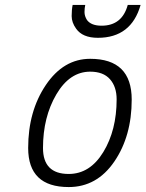

<svg xmlns="http://www.w3.org/2000/svg" viewBox="-20 -747 589 777"><path d="M345 -509Q513 -509 513 -344Q513 -196 442.5 -93Q372 10 258 10Q94 10 94 -148Q94 -297 165.5 -403Q237 -509 345 -509ZM258 -43Q344 -43 398 -131.5Q452 -220 452 -345Q452 -396 425 -426.5Q398 -457 345 -457Q262 -457 208 -365Q154 -273 154 -148Q154 -43 258 -43ZM325 -727Q322 -714 322 -698Q322 -682 332 -666Q349 -643 391 -643Q474 -643 497 -727H549Q511 -594 376 -594Q314 -594 288 -631Q270 -656 270 -682Q270 -708 274 -727Z"/></svg>

Font: Titillium Web Light
Style: Italic
Weight: 300
Italic angle: -13°
Version: Version 1.002;PS 57.000;hotconv 1.0.70;makeotf.lib2.5.55311